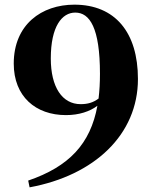

<svg xmlns="http://www.w3.org/2000/svg" viewBox="-20 -784 654 824"><path d="M107 20C385 -31 572 -206 572 -445C572 -645 474 -764 299 -764C159 -764 39 -679 39 -511C39 -370 133 -290 263 -290C320 -290 366 -306 398 -330C368 -166 276 -69 101 -9ZM403 -361C380 -344 357 -337 326 -337C247 -337 198 -410 198 -533C198 -671 246 -730 303 -730C365 -730 409 -665 409 -467C409 -429 407 -394 403 -361Z"/></svg>

Font: GenKiMin2 TW H
Style: Regular
Weight: 900
Version: Version 2.100;PS 2.1;hotconv 16.6.51;makeotf.lib2.5.65220 DE